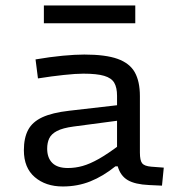

<svg xmlns="http://www.w3.org/2000/svg" viewBox="-20 -671 654 698"><path d="M226.7 -60.2Q253.7 -60.2 280.2 -67.6Q306.7 -75 339.7 -93.6Q372.6 -112.3 416.2 -145.2L408 -66.2H399.4Q354.8 -30.3 308.5 -11.7Q262.2 6.9 208.3 6.9Q146 6.9 106.4 -27.1Q66.8 -61 66.8 -124.8Q66.8 -169.7 82.3 -198.8Q97.8 -227.9 133.9 -244.7Q170 -261.4 231.5 -268.4L427.8 -291V-234.9L247.4 -211Q207.7 -205.7 187 -194.7Q166.3 -183.8 158.9 -167.8Q151.5 -151.8 151.5 -130.6Q151.5 -97.2 170.1 -78.7Q188.6 -60.2 226.7 -60.2ZM488.6 -116.5Q488.6 -87.4 496.9 -77.2Q505.1 -67 530.4 -65L575.4 -61.6L568.9 3.9L521.7 1.7Q470.9 -0.6 444.4 -16.2Q417.9 -31.8 408 -66.2L405.5 -89.3V-322.6Q405.5 -352.7 395.4 -370Q385.3 -387.4 358.7 -395.3Q332.2 -403.2 282.9 -403.2Q255.5 -403.2 211.9 -398.5Q168.2 -393.9 118 -385.9L109.2 -455Q161.5 -464 207.6 -468.4Q253.6 -472.7 286.5 -472.7Q363.6 -472.7 407.5 -457Q451.5 -441.2 470.1 -408Q488.6 -374.7 488.6 -321.5ZM139.5 -586.3V-651.1H471.8V-586.3Z"/></svg>

Font: Intel One Mono Light
Style: Regular
Weight: 300
Monospace: yes
Designer: Fred Shallcrass
Foundry: Frere-Jones Type LLC
Version: Version 1.004